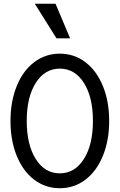

<svg xmlns="http://www.w3.org/2000/svg" viewBox="-20 -997 640 1027"><path d="M436.5 -35.6Q376.5 9.8 299.8 9.8Q223.1 9.8 163.1 -35.6Q103 -81.1 69.6 -163.3Q36.1 -245.6 36.1 -350.1Q36.1 -454.6 69.6 -536.9Q103 -619.1 163.1 -664.6Q223.1 -710 299.8 -710Q376.5 -710 436.5 -664.6Q496.6 -619.1 530.3 -536.9Q564 -454.6 564 -350.1Q564 -245.6 530.3 -163.3Q496.6 -81.1 436.5 -35.6ZM299.8 -629.9Q219.7 -629.9 171.4 -553.7Q123 -477.5 123 -350.1Q123 -222.7 171.4 -146.2Q219.7 -69.8 299.8 -69.8Q379.9 -69.8 428.5 -146.2Q477.1 -222.7 477.1 -350.1Q477.1 -477.5 428.7 -553.7Q380.4 -629.9 299.8 -629.9ZM355 -792H282.2L166 -977.1H276.9Z"/></svg>

Font: CommitMono
Style: Regular
Weight: 400
Monospace: yes
Designer: Eigil Nikolajsen
Foundry: Eigil Nikolajsen
Version: Version 1.143